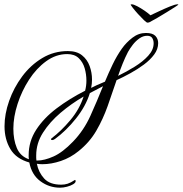

<svg xmlns="http://www.w3.org/2000/svg" viewBox="-20 -709 848 891"><path d="M804 -689Q809 -689 807 -687Q807 -686 791.5 -676Q776 -666 754 -652.5Q732 -639 710 -626Q688 -613 674 -606Q670 -604 664 -604Q660 -604 647.5 -616Q635 -628 620.5 -644Q606 -660 596 -673Q586 -686 586 -687Q588 -689 591 -689Q600 -689 617 -680Q634 -671 651.5 -659Q669 -647 678 -638Q693 -645 718.5 -657Q744 -669 768.5 -679Q793 -689 804 -689ZM259 162Q208 162 167.5 132Q127 102 116 45Q55 28 28 -17.5Q1 -63 1 -123Q1 -180 22.5 -241Q44 -302 83 -354.5Q122 -407 176 -439.5Q230 -472 295 -472Q336 -472 360.5 -452.5Q385 -433 396 -402.5Q407 -372 407 -340Q407 -330 406 -320.5Q405 -311 403 -301Q415 -307 427.5 -313Q440 -319 453 -324L467 -330Q484 -371 503 -410.5Q522 -450 546 -484Q566 -512 594.5 -534Q623 -556 657 -556Q688 -556 701 -542.5Q714 -529 714 -509Q714 -481 695.5 -456Q677 -431 648 -409.5Q619 -388 585.5 -369.5Q552 -351 521 -337Q501 -277 479.5 -216.5Q458 -156 427 -102.5Q396 -49 345 -8Q307 23 262.5 38Q218 53 177 53Q170 53 163.5 52.5Q157 52 151 51Q159 91 185 119.5Q211 148 264 148Q280 148 294 143.5Q308 139 326 127Q326 127 326.5 126.5Q327 126 328 126Q331 126 331 132Q331 139 319.5 146Q308 153 291 157.5Q274 162 259 162ZM528 -357Q567 -376 605 -399.5Q643 -423 668 -450.5Q693 -478 693 -508Q693 -522 686.5 -532.5Q680 -543 663 -543Q644 -543 626.5 -530.5Q609 -518 596 -501Q583 -484 574 -468Q561 -443 549.5 -414.5Q538 -386 528 -357ZM114 30Q113 25 113 20Q113 15 113 11Q113 -53 148 -107Q183 -161 242.5 -206Q302 -251 375 -288Q381 -311 381 -335Q381 -364 373 -392Q365 -420 345.5 -439Q326 -458 292 -458Q240 -458 194.5 -425Q149 -392 115 -339.5Q81 -287 61.5 -226.5Q42 -166 42 -112Q42 -61 58 -22.5Q74 16 114 30ZM149 36H153Q186 36 228.5 17Q271 -2 319 -52Q369 -104 399.5 -171.5Q430 -239 458 -309L397 -277Q378 -216 332.5 -159Q287 -102 235 -64Q228 -59 222 -59Q217 -59 217 -62Q217 -65 219 -67Q263 -100 306 -151Q349 -202 368 -261Q311 -228 261 -185.5Q211 -143 179.5 -93.5Q148 -44 148 12Q148 18 148 24Q148 30 149 36Z"/></svg>

Font: Luxurious Script
Style: Regular
Weight: 400
Designer: Robert E. Leuschke
Foundry: Robert E. Leuschke
Version: Version 1.010; ttfautohint (v1.8.3)